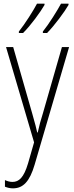

<svg xmlns="http://www.w3.org/2000/svg" viewBox="-20 -786 402 1048"><path d="M354 -759V-766H313C293 -729 248 -656 214 -614V-606H237C276 -645 333 -722 354 -759ZM223 -759V-766H182C162 -728 118 -658 83 -614V-606H106C147 -646 202 -722 223 -759ZM13 -529 166 -9 133 106C110 183 84 207 48 207C34 207 20 203 7 197V233C22 239 35 242 51 242C106 242 142 205 169 113L357 -529H318L214 -167C202 -130 194 -99 186 -63H183C178 -86 173 -107 156 -166L52 -529Z"/></svg>

Font: Noto Sans Condensed ExtraLight
Style: Regular
Weight: 200
Width: 3
Designer: Monotype Design Team
Foundry: Monotype Imaging Inc.
Version: Version 2.013